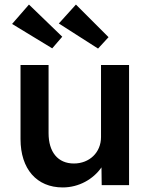

<svg xmlns="http://www.w3.org/2000/svg" viewBox="-20 -812 658 842"><path d="M255 10C326 10 389 -26 425 -78L426 0H546V-527H423V-211C423 -143 372 -95 304 -95C234 -95 193 -145 193 -228V-527H70V-202C70 -71 141 10 255 10ZM33 -707 209 -600 253 -651 107 -792ZM238 -709 410 -599 456 -649 313 -792Z"/></svg>

Font: Easer Grotesk Medium
Style: Regular
Weight: 500
Designer: Boardeaser, Bonnie Shaver-Troup, Thomas Jockin
Foundry: Lexend
Version: Version 1.001;Glyphs 3.1.2 (3151)